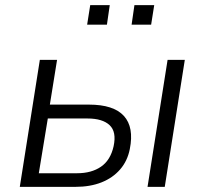

<svg xmlns="http://www.w3.org/2000/svg" viewBox="-20 -727 796 747"><path d="M57 0 135 -494H202L174 -320H326Q422 -320 462 -276Q502 -232 485 -147Q476 -101 447.5 -68Q419 -35 375 -17.5Q331 0 273 0ZM131 -53H280Q336 -53 373 -78.5Q410 -104 422 -158Q434 -214 406.5 -240Q379 -266 320 -266H166ZM554 0 632 -494H699L621 0ZM492 -631 503 -707H580L568 -631ZM319 -631 331 -707H407L396 -631Z"/></svg>

Font: Nunito Sans 7pt SemiCondensed Light
Style: Italic
Weight: 300
Width: 4
Italic angle: -9°
Designer: Vernon Adams
Foundry: Vernon Adams
Version: Version 3.101;gftools[0.9.27]